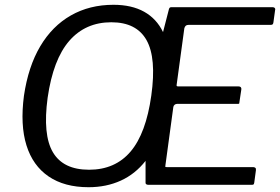

<svg xmlns="http://www.w3.org/2000/svg" viewBox="-20 -772 1170 802"><path d="M1037 -74Q1043 -74 1046.5 -71Q1050 -68 1049 -61L1042 -9Q1041 -3 1039 -1.5Q1037 0 1031 0H600Q595 0 591.5 -2Q588 -4 588 -8V-100Q545 -45 484.5 -17.5Q424 10 350 10Q249 10 183 -35Q117 -80 90.5 -165Q64 -250 80 -372Q98 -494 148 -578.5Q198 -663 276 -707.5Q354 -752 454 -752Q530 -752 582 -723Q634 -694 661 -638L686 -735Q688 -740 690.5 -741Q693 -742 698 -742H1119Q1125 -742 1128 -738Q1131 -734 1129 -729L1122 -678Q1121 -672 1118.5 -670Q1116 -668 1109 -668H767Q760 -668 756 -664.5Q752 -661 750 -654L718 -419Q717 -414 718.5 -412.5Q720 -411 726 -411H977Q983 -411 986 -407.5Q989 -404 988 -398L980 -345Q980 -340 978.5 -339Q977 -338 971 -338H719Q714 -338 709.5 -334.5Q705 -331 704 -325L671 -82Q670 -76 670.5 -75Q671 -74 677 -74H1037ZM352 -63Q461 -63 525.5 -139Q590 -215 612 -373Q634 -530 592 -604.5Q550 -679 445 -679Q337 -679 269.5 -601.5Q202 -524 179 -364Q158 -209 201 -136Q244 -63 352 -63Z"/></svg>

Font: Libre Franklin
Style: Italic
Weight: 400
Italic angle: -8°
Designer: Pablo Impallari, Rodrigo Fuenzalida, Nhung Nguyen
Foundry: Impallari Type
Version: Version 3.000